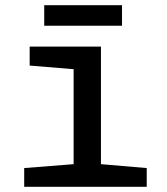

<svg xmlns="http://www.w3.org/2000/svg" viewBox="-20 -718 640 738"><path d="M73 0V-72L263 -87V-452L94 -466V-539H368V-87L544 -72V0ZM150 -619V-698H449V-619Z"/></svg>

Font: Noto Sans Mono Medium
Style: Regular
Weight: 500
Designer: Monotype Design Team
Foundry: Monotype Imaging Inc.
Version: Version 2.014